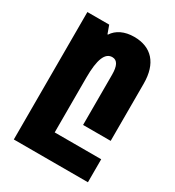

<svg xmlns="http://www.w3.org/2000/svg" viewBox="-181 -627 892 976"><g transform="rotate(30 264.5 -139.0)"><path d="M50 240H485V105H212V-216C212 -324 233 -373 275 -373C305 -373 318 -345 318 -295V0H480V-336C480 -454 422 -518 320 -518C264 -518 221 -497 198 -461H195L178 -508H50Z"/></g></svg>

Font: Noto Sans Armenian ExtraCondensed Black
Style: Regular
Weight: 900
Width: 2
Designer: Monotype Design Team
Foundry: Monotype Imaging Inc.
Version: Version 2.008